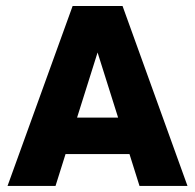

<svg xmlns="http://www.w3.org/2000/svg" viewBox="-20 -615 645 635"><path d="M441.4 0H600.1L385.3 -595.2H220.2L4.9 0H163.6L196.8 -105.5H408.2ZM234.9 -226.1 302.7 -441.4 370.6 -226.1Z"/></svg>

Font: Now Black
Style: Regular
Weight: 400
Designer: Alfredo Marco Pradil
Foundry: Alfredo Marco Pradil
Version: Version 1.200;hotconv 1.0.109;makeotfexe 2.5.65596